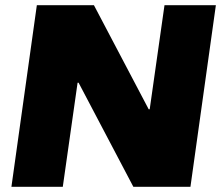

<svg xmlns="http://www.w3.org/2000/svg" viewBox="-20 -720 854 740"><path d="M812 -700 714 0H494L283 -401H279L222 0H24L122 -700H342L553 -299H557L614 -700Z"/></svg>

Font: Pathway Extreme 8pt Thin 12pt ExtraBold
Style: Italic
Weight: 800
Italic angle: -8°
Version: Version 1.001;gftools[0.9.26]